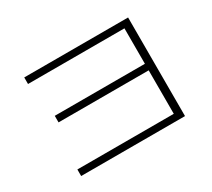

<svg xmlns="http://www.w3.org/2000/svg" viewBox="-129 -930 1259 1140"><g transform="rotate(-30 500.0 -360.0)"><path d="M135 -698H847V-22H135V-67H796V-365H178V-410H796V-653H135Z"/></g></svg>

Font: M PLUS 1p Light
Style: Regular
Weight: 300
Version: Version 1.061